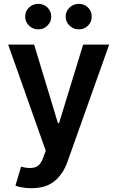

<svg xmlns="http://www.w3.org/2000/svg" viewBox="-20 -780 616 1008"><path d="M145 208Q118.7 208 96.4 204.1Q74.2 200.2 61 194.8L90.8 94.7L97.2 96.7Q136.7 106.9 164.6 98.1Q192.4 89.4 208 44.9L220.2 11.7L22.9 -545.9H159.2L284.2 -133.3H290L416.5 -545.9H553.2L334 69.8Q310.5 135.3 265.4 171.6Q220.2 208 145 208ZM181.2 -626Q152.8 -625.5 132.3 -645.5Q111.8 -665.5 112.3 -692.4Q111.8 -721.2 132.3 -740.5Q152.8 -759.8 181.2 -759.8Q209.5 -759.8 229.2 -740.5Q249 -721.2 249 -692.4Q249 -665.5 229.2 -645.5Q209.5 -625.5 181.2 -626ZM393.6 -626Q365.7 -625.5 345.2 -645.5Q324.7 -665.5 324.7 -692.4Q324.7 -721.2 345.2 -740.5Q365.7 -759.8 393.6 -759.8Q422.4 -759.8 442.1 -740.5Q461.9 -721.2 461.4 -692.4Q461.9 -665.5 442.1 -645.5Q422.4 -625.5 393.6 -626Z"/></svg>

Font: Inter Semi Bold
Style: Regular
Weight: 600
Designer: Rasmus Andersson
Foundry: rsms
Version: Version 4.000;git-e0f93cc